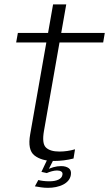

<svg xmlns="http://www.w3.org/2000/svg" viewBox="-20 -746 510 897"><path d="M231.5 6Q279 6 323.5 -5.5L330.5 -48.5Q294 -38 257.5 -38Q214 -38 194.5 -57Q175 -76 185.5 -135L258 -547.5H462L469.5 -592H266L289.5 -725.5H228L204.5 -592H63.5L55.5 -547.5H196.5L121 -118.5Q108 -45.5 141 -19.8Q174 6 231.5 6ZM204.5 131.5Q223.5 131.5 241.5 127.8Q259.5 124 274.2 116.8Q289 109.5 298.8 98Q308.5 86.5 311 71.5Q314.5 49.5 301.2 39.8Q288 30 265.5 30Q247.5 30 229 35.2Q210.5 40.5 201.5 47L198.5 62.5Q209.5 57.5 222.5 54Q235.5 50.5 246.5 50.5Q259 50.5 266.5 55.5Q274 60.5 271.5 71.5Q269 85.5 253 93.2Q237 101 210.5 101Q194.5 101 181.2 99.2Q168 97.5 159 95L143 124.5Q156 127 171.8 129.2Q187.5 131.5 204.5 131.5ZM198.5 62.5 230 0H200.5L173.5 57Z"/></svg>

Font: Anybody UltraCondensed Thin Light
Style: Italic
Weight: 300
Italic angle: -10°
Version: Version 1.111